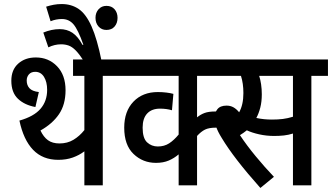

<svg xmlns="http://www.w3.org/2000/svg" viewBox="-20 -916 1641 949"><path d="M488 -541V0H397V-168Q372 -149 340 -137.5Q308 -126 268 -126Q191 -126 143.5 -175.5Q96 -225 76 -320Q147 -340 180 -378Q213 -416 213 -472Q213 -511 197.5 -536Q182 -561 154 -561Q134 -561 123 -548.5Q112 -536 112 -518Q112 -495 125.5 -480Q139 -465 172 -461L155 -387Q101 -397 68.5 -428Q36 -459 36 -517Q36 -571 70 -601.5Q104 -632 157 -632Q220 -632 262 -588.5Q304 -545 304 -470Q304 -399 271.5 -351.5Q239 -304 180 -271Q195 -239 217 -223Q239 -207 274 -207Q313 -207 343 -225Q373 -243 397 -273V-541H341V-622H570V-541Z M394 -615Q371 -650 353.5 -667.5Q336 -685 319 -691Q302 -697 282 -697Q250 -697 219 -682L194 -755Q235 -772 275 -772Q311 -772 338 -754Q365 -736 388 -694L392 -695Q366 -769 343.5 -795.5Q321 -822 286 -822Q257 -822 230 -811L208 -883Q227 -889 245.5 -892.5Q264 -896 285 -896Q333 -896 369 -871.5Q405 -847 432.5 -785.5Q460 -724 482 -615ZM452 -828Q452 -853 467 -870Q482 -887 506 -887Q532 -887 546.5 -870Q561 -853 561 -828Q561 -802 546.5 -785Q532 -768 506 -768Q482 -768 467 -785Q452 -802 452 -828Z M1080 -541H954V-336Q971 -350 991 -357.5Q1011 -365 1044 -365H1089V-285H1046Q1013 -285 993.5 -275.5Q974 -266 954 -244V0H863V-153Q841 -134 814 -122.5Q787 -111 751 -111Q686 -111 640 -155Q594 -199 594 -285Q594 -366 639.5 -413.5Q685 -461 760 -461Q782 -461 802.5 -458.5Q823 -456 837 -452L830 -371Q803 -379 771 -379Q730 -379 707.5 -355Q685 -331 685 -285Q685 -233 707 -212.5Q729 -192 760 -192Q792 -192 816 -207.5Q840 -223 863 -251V-541H558V-622H1080Z M1519 -541V0H1428V-256Q1406 -249 1383.5 -246.5Q1361 -244 1335 -244Q1297 -244 1261 -252Q1225 -260 1200 -272Q1184 -259 1166 -248Q1199 -198 1244 -143.5Q1289 -89 1334 -42L1267 13Q1201 -61 1153.5 -122.5Q1106 -184 1076 -234Q1056 -266 1048 -290.5Q1040 -315 1040 -335Q1040 -357 1054 -375.5Q1068 -394 1100 -394Q1119 -394 1134 -385.5Q1149 -377 1162 -361Q1183 -398 1183 -456Q1183 -504 1171 -541H1010V-622H1601V-541ZM1324 -325Q1354 -325 1378 -328Q1402 -331 1428 -339V-541H1261Q1267 -523 1270.5 -499.5Q1274 -476 1274 -450Q1274 -413 1266.5 -384Q1259 -355 1247 -333Q1265 -329 1284.5 -327Q1304 -325 1324 -325Z"/></svg>

Font: Noto Sans Devanagari UI Condensed Medium
Style: Regular
Weight: 500
Width: 3
Designer: Jelle Bosma - Monotype Design Team
Foundry: Monotype Imaging Inc.
Version: Version 2.003